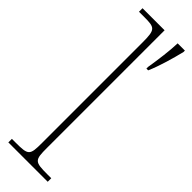

<svg xmlns="http://www.w3.org/2000/svg" viewBox="-261 -764 769 769"><g transform="rotate(45 123.5 -380.0)"><path d="M7 0H230V-20H209C136 -20 132 -24 132 -94V-760H7V-740H37C97 -740 104 -736 104 -662V-94C104 -24 100 -20 27 -20H7ZM189 -610V-600H199C218 -643 237 -710 247 -752V-760H206C205 -718 197 -659 189 -610Z"/></g></svg>

Font: Noto Serif Myanmar SemiCondensed Thin
Style: Regular
Weight: 100
Width: 4
Designer: Ben Mitchell and the Monotype Design Team
Foundry: Monotype Imaging Inc.
Version: Version 2.106